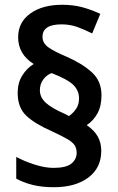

<svg xmlns="http://www.w3.org/2000/svg" viewBox="-20 -783 495 804"><path d="M54 -394Q54 -436 73 -466.5Q92 -497 121 -515Q56 -556 56 -627Q56 -690 107 -726.5Q158 -763 240 -763Q286 -763 323.5 -753Q361 -743 400 -725L366 -643Q334 -659 303.5 -670Q273 -681 238 -681Q158 -681 158 -629Q158 -602 183 -584.5Q208 -567 260 -545Q326 -516 365.5 -479.5Q405 -443 405 -384Q405 -339 388 -308Q371 -277 343 -259Q374 -238 389 -212Q404 -186 404 -151Q404 -80 350 -39.5Q296 1 205 1Q156 1 117.5 -8.5Q79 -18 48 -35V-126Q81 -108 124.5 -94Q168 -80 204 -80Q257 -80 279 -98Q301 -116 301 -143Q301 -161 293 -174Q285 -187 263 -200Q241 -213 198 -233Q125 -265 89.5 -299Q54 -333 54 -394ZM147 -405Q147 -375 172.5 -352Q198 -329 252 -306L269 -297Q286 -309 298.5 -327Q311 -345 311 -371Q311 -403 288 -426.5Q265 -450 196 -477Q175 -469 161 -450Q147 -431 147 -405Z"/></svg>

Font: Noto Sans Sinhala UI SemiCondensed SemiBold
Style: Regular
Weight: 600
Width: 4
Designer: Jelle Bosma - Monotype Design Team
Foundry: Monotype Imaging Inc.
Version: Version 2.006; ttfautohint (v1.8.4.7-5d5b)